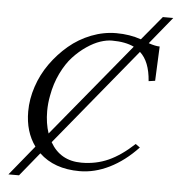

<svg xmlns="http://www.w3.org/2000/svg" viewBox="-56 -806 847 915"><g transform="rotate(5 368.0 -348.5)"><path d="M191.9 -153.8 560.1 -601.1Q519 -621.1 454.1 -621.1Q429.2 -621.1 398.9 -611.1Q368.7 -601.1 334.7 -578.1Q300.8 -555.2 271 -522.9Q241.2 -490.7 217.3 -441.4Q193.4 -392.1 183.1 -334Q175.8 -296.9 175.8 -259.8Q175.8 -201.7 191.9 -153.8ZM591.8 -579.1 210 -113.8Q258.3 -28.8 359.9 -28.8Q429.2 -28.8 488 -55.2Q546.9 -81.5 609.9 -140.1L630.9 -125Q567.9 -58.1 496.8 -22.9Q425.8 12.2 354 12.2Q232.9 12.2 161.1 -56.2L68.8 57.1H18.1L134.8 -85.9Q85.9 -153.3 85.9 -250Q85.9 -309.6 106 -369.6Q126 -429.7 162.6 -481Q199.2 -532.2 246.6 -572.3Q293.9 -612.3 352.8 -635.3Q411.6 -658.2 472.2 -658.2Q536.6 -658.2 590.8 -639.2L686 -753.9H735.8L629.9 -624Q662.6 -612.8 683.1 -612.8L675.8 -448.2L645 -443.8Q638.2 -537.6 591.8 -579.1Z"/></g></svg>

Font: Common Serif SemiBold
Style: Italic
Weight: 600
Italic angle: -12°
Designer: Philipp H. Poll, Khaled Hosny
Foundry: Stefan Peev, Context Ltd.
Version: Version 1.026